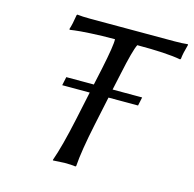

<svg xmlns="http://www.w3.org/2000/svg" viewBox="-97 -747 857 849"><g transform="rotate(15 331.0 -322.5)"><path d="M170.9 -329.1 179.2 -368.2H305.2L321.8 -444.8Q345.7 -558.6 343.8 -585.9Q284.2 -585.9 232.9 -583Q181.6 -580.1 160.2 -577.1L139.2 -574.2L137.7 -578.1Q145.5 -601.1 152.3 -645L154.8 -647.9Q178.2 -645 213.9 -645H600.1Q636.2 -645 660.6 -647.9L662.1 -645Q649.9 -602.1 647.9 -578.1L645 -574.2Q579.6 -586.4 445.8 -585.9Q431.6 -558.1 407.7 -444.8L391.1 -368.2H526.4L518.1 -329.1H382.8L355.5 -200.2Q328.1 -70.8 323.2 0L320.3 2.9Q303.7 0 270 0L217.3 2.9L216.8 0Q241.2 -67.9 269.5 -200.2L296.9 -329.1Z"/></g></svg>

Font: Linux Biolinum
Style: Italic
Weight: 400
Italic angle: -12°
Designer: Philipp H. Poll
Foundry: Philipp H. Poll
Version: Version 1.1.3 ; ttfautohint (v0.9)